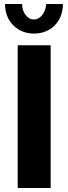

<svg xmlns="http://www.w3.org/2000/svg" viewBox="-20 -935 340 955"><path d="M68 0V-710H232V0ZM149 -838Q172 -838 189.5 -859.5Q207 -881 210 -915H293Q293 -883 282.5 -856Q272 -829 253 -809.5Q234 -790 207.5 -779Q181 -768 149 -768Q117 -768 91 -779Q65 -790 45.5 -809.5Q26 -829 15.5 -856Q5 -883 5 -915H90Q90 -883 107.5 -860.5Q125 -838 149 -838Z"/></svg>

Font: Oxford Sans
Style: Regular
Weight: 800
Designer: Matt McInerney, Pablo Impallari, Rodrigo Fuenzalida
Foundry: Matt McInerney, Pablo Impallari, Rodrigo Fuenzalida
Version: Version 3.000g; ttfautohint (v1.5) -l 8 -r 28 -G 28 -x 14 -D